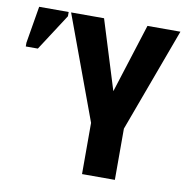

<svg xmlns="http://www.w3.org/2000/svg" viewBox="-103 -732 778 804"><g transform="rotate(10 286.5 -329.5)"><path d="M437.5 -217.8V0H297.9V-217.8L135.3 -658.7H275.4L366.7 -364.7L460 -658.7H600.1ZM-26.9 -485.4V-501.5L-0.5 -658.7H125V-640.6L24.4 -485.4Z"/></g></svg>

Font: Cousine
Style: Bold
Weight: 700
Monospace: yes
Designer: Steve Matteson
Foundry: Ascender Corporation
Version: Version 1.20